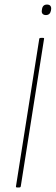

<svg xmlns="http://www.w3.org/2000/svg" viewBox="-20 -821 244 841"><path d="M54 0Q49 0 50 -5L152 -651Q153 -655 158 -655H169Q174 -655 173 -651L71 -5Q70 0 65 0ZM181 -755Q172 -755 167 -760Q162 -765 163 -774L164 -781Q167 -801 186 -801Q196 -801 200.5 -795.5Q205 -790 204 -781L203 -774Q199 -755 181 -755Z"/></svg>

Font: Sofia Sans Condensed Thin
Style: Italic
Weight: 250
Italic angle: -9°
Version: Version 4.100